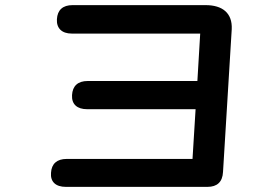

<svg xmlns="http://www.w3.org/2000/svg" viewBox="-20 -724 1040 749"><path d="M179 -50C176 -15 197 5 237 5H789C827 5 848 -14 850 -53L884 -610C887 -673 848 -704 782 -704H263C225 -704 204 -685 202 -649C200 -614 221 -593 260 -593H761L750 -408H322C284 -408 263 -389 261 -353C259 -317 281 -298 320 -298H743L731 -104H240C202 -104 181 -85 179 -50Z"/></svg>

Font: 寒蝉团圆体 Round
Style: Regular
Weight: 500
Designer: 寒蝉字型
Version: Version 2.700;Glyphs 3.1.1 (3135)